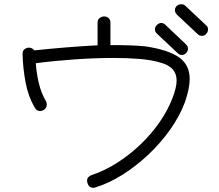

<svg xmlns="http://www.w3.org/2000/svg" viewBox="-20 -778 1040 911"><path d="M918 -616 820 -708Q810 -718 810 -730Q810 -741 818 -749Q827 -758 840 -758Q852 -758 860 -750L958 -658Q967 -651 967 -639Q967 -626 958 -617Q951 -608 938 -608Q926 -608 918 -616ZM433 111Q430 113 423 113Q402 113 395 91Q393 83 393 80Q393 69 400 62Q407 55 414 53Q477 32 536.5 -6Q596 -44 647.5 -93.5Q699 -143 738 -199.5Q777 -256 799 -314Q808 -338 813 -358.5Q818 -379 818 -396Q818 -429 798 -450.5Q778 -472 734 -483Q696 -494 640.5 -498.5Q585 -503 521 -503Q430 -503 331.5 -496Q233 -489 150 -478Q153 -430 164.5 -382.5Q176 -335 198 -298Q202 -291 202 -282Q202 -265 187 -256Q177 -251 171 -251Q154 -251 145 -267Q114 -320 101.5 -386Q89 -452 87 -521Q87 -538 97 -545Q107 -552 117 -552Q126 -552 132.5 -548Q139 -544 143 -539Q172 -542 213 -546Q254 -550 298 -553.5Q342 -557 380.5 -559.5Q419 -562 443 -563V-670Q443 -686 453.5 -693Q464 -700 474 -700Q487 -700 495.5 -692Q504 -684 504 -670V-564Q565 -564 603.5 -562.5Q642 -561 670 -558Q777 -542 828.5 -506.5Q880 -471 880 -403Q880 -358 857 -292Q832 -226 787 -162.5Q742 -99 683.5 -44Q625 11 560.5 51.5Q496 92 433 111ZM823 -526 725 -618Q715 -627 715 -639Q715 -650 724 -659Q734 -669 745 -669Q756 -669 765 -660L862 -568Q872 -558 872 -547Q872 -537 864 -527Q854 -517 843 -517Q832 -517 823 -526Z"/></svg>

Font: Hachi Maru Pop
Style: Regular
Weight: 400
Designer: Nontynet
Foundry: Nontynet
Version: Version 1.300